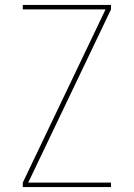

<svg xmlns="http://www.w3.org/2000/svg" viewBox="-20 -755 540 775"><path d="M72 0V-18L406 -717H72V-735H428V-717L94 -18H428V0Z"/></svg>

Font: Iosevka Thin
Style: Regular
Weight: 100
Monospace: yes
Designer: Belleve Invis
Foundry: Belleve Invis
Version: Version 32.5.0; ttfautohint (v1.8.4)